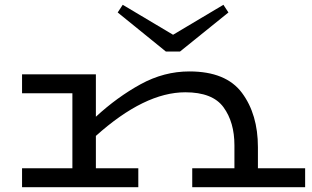

<svg xmlns="http://www.w3.org/2000/svg" viewBox="-20 -781 1303 801"><path d="M1253 -79V0H782V-79H958V-175Q958 -271 912.5 -333.5Q867 -396 753 -396Q583 -396 380 -214V-79H557V0H72V-79H282V-392H72V-471H380V-294Q469 -376 566.5 -429.5Q664 -483 770 -483Q923 -483 989.5 -393.5Q1056 -304 1056 -167V-79ZM933 -729 731 -566H672L471 -729L492 -761L702 -636L912 -761Z"/></svg>

Font: BioRhyme Expanded
Style: Regular
Weight: 400
Width: 7
Designer: Aoife Mooney
Foundry: Aoife Mooney Type
Version: Version 1.000